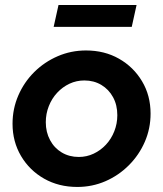

<svg xmlns="http://www.w3.org/2000/svg" viewBox="-20 -731 647 761"><path d="M286.3 10Q212.9 10 155 -22.8Q97.1 -55.6 63.4 -112.6Q29.7 -169.6 29.7 -240.4Q29.7 -299.6 52.5 -352.4Q75.3 -405.2 115.6 -445.3Q156 -485.4 208.8 -508.2Q261.6 -531 320.9 -531Q394.3 -531 451.8 -498.2Q509.3 -465.5 543 -408.9Q576.8 -352.4 576.8 -280.6Q576.8 -221.5 554 -169Q531.2 -116.5 490.8 -76.1Q450.5 -35.7 398 -12.8Q345.6 10 286.3 10ZM292.2 -108.9Q323.6 -108.9 351.1 -121.9Q378.6 -134.8 399.8 -157.5Q421.1 -180.3 433 -210.6Q445 -240.9 445 -274.4Q445 -314.7 428.1 -345.7Q411.3 -376.7 381.7 -394.4Q352 -412.1 314.4 -412.1Q282.9 -412.1 255.4 -399.2Q227.9 -386.2 206.7 -363.5Q185.4 -340.7 173.5 -310.4Q161.5 -280.2 161.5 -246.6Q161.5 -207.2 178.4 -175.7Q195.2 -144.2 224.8 -126.6Q254.5 -108.9 292.2 -108.9ZM192.7 -624.6 211.9 -711.2H521.3L502.2 -624.6Z"/></svg>

Font: Red Hat Display
Style: Italic
Weight: 300
Italic angle: -12°
Designer: Pentagram, MCKL
Foundry: Pentagram, MCKL
Version: Version 1.023